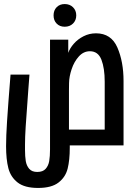

<svg xmlns="http://www.w3.org/2000/svg" viewBox="-20 -718 640 948"><path d="M10 4Q10 -45 14.8 -118.8Q19.5 -192.5 32 -349.5H125.5Q119 -263.5 120 -277.5Q110 -144 106.8 -92.5Q103.5 -41 103.5 -3.5V22.5Q103.5 54.5 107.2 77.2Q111 100 124.2 115.5Q137.5 131 164 131Q191.5 131 205.2 115.8Q219 100.5 223 77.2Q227 54 227 20V-10.5V-522H317V-457Q325 -480 344.5 -502.2Q364 -524.5 392.5 -539Q421 -553.5 454 -553.5Q529 -553.5 559.5 -483.5Q590 -413.5 590 -318V0H324.5V11.5Q324.5 72.5 314 114.5Q303.5 156.5 269 183.2Q234.5 210 168 210Q101.5 210 67 183Q32.5 156 21.2 112.2Q10 68.5 10 4ZM497 -78V-314.5Q497 -381 480.8 -423Q464.5 -465 424 -465Q392.5 -465 369.2 -439.2Q346 -413.5 333.8 -376.8Q321.5 -340 321 -308.5L320.5 -272V-78ZM244.5 -642Q244.5 -667 259.8 -682.5Q275 -698 299.5 -698Q324.5 -698 340.5 -682.2Q356.5 -666.5 356.5 -642Q356.5 -617.5 340.5 -601.8Q324.5 -586 299.5 -586Q275 -586 259.8 -601.5Q244.5 -617 244.5 -642Z"/></svg>

Font: JuliaMono MediumItalic
Style: Regular
Weight: 500
Italic angle: -9°
Monospace: yes
Designer: cormullion
Foundry: corm
Version: Version 0.049; ttfautohint (v1.8.4)